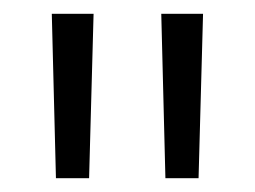

<svg xmlns="http://www.w3.org/2000/svg" viewBox="-20 -683 369 278"><path d="M109 -425H61L55 -663H115.5ZM267.5 -425H219.5L213.5 -663H274Z"/></svg>

Font: Anek Odia Medium Light
Style: Regular
Weight: 300
Version: Version 1.003